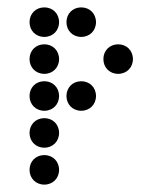

<svg xmlns="http://www.w3.org/2000/svg" viewBox="-20 -510 440 520"><path d="M100 -410C123 -410 140 -427 140 -450C140 -473 123 -490 100 -490C77 -490 60 -473 60 -450C60 -427 77 -410 100 -410ZM200 -410C223 -410 240 -427 240 -450C240 -473 223 -490 200 -490C177 -490 160 -473 160 -450C160 -427 177 -410 200 -410ZM100 -310C123 -310 140 -327 140 -350C140 -373 123 -390 100 -390C77 -390 60 -373 60 -350C60 -327 77 -310 100 -310ZM300 -310C323 -310 340 -327 340 -350C340 -373 323 -390 300 -390C277 -390 260 -373 260 -350C260 -327 277 -310 300 -310ZM100 -210C123 -210 140 -227 140 -250C140 -273 123 -290 100 -290C77 -290 60 -273 60 -250C60 -227 77 -210 100 -210ZM200 -210C223 -210 240 -227 240 -250C240 -273 223 -290 200 -290C177 -290 160 -273 160 -250C160 -227 177 -210 200 -210ZM100 -110C123 -110 140 -127 140 -150C140 -173 123 -190 100 -190C77 -190 60 -173 60 -150C60 -127 77 -110 100 -110ZM100 -10C123 -10 140 -27 140 -50C140 -73 123 -90 100 -90C77 -90 60 -73 60 -50C60 -27 77 -10 100 -10Z"/></svg>

Font: TINY 5x3 80
Style: Regular
Weight: 200
Designer: Jack Halten Fahnestock
Foundry: Velvetyne Type Foundry
Version: Version 1.002;hotconv 1.0.109;makeotfexe 2.5.65596